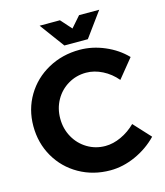

<svg xmlns="http://www.w3.org/2000/svg" viewBox="-131 -1005 956 1114"><g transform="rotate(-15 346.5 -447.5)"><path d="M402 -573Q343 -573 294 -544Q245 -515 217 -465Q189 -415 189 -354Q189 -293 217 -242.5Q245 -192 294 -162.5Q343 -133 402 -133Q449 -133 497.5 -155.5Q546 -178 584 -216L677 -115Q621 -57 545.5 -23Q470 11 394 11Q291 11 207 -36.5Q123 -84 75 -167Q27 -250 27 -352Q27 -453 76 -535Q125 -617 210.5 -664Q296 -711 400 -711Q476 -711 550 -679.5Q624 -648 676 -594L584 -481Q548 -524 499.5 -548.5Q451 -573 402 -573ZM450 -906H571L463 -758H322L213 -906H335L393 -841Z"/></g></svg>

Font: Argentum Sans SemiBold
Style: Regular
Weight: 600
Designer: Julieta Ulanovsky (Modified by Cristiano Sobral)
Foundry: Julieta Ulanovsky
Version: Version 5.001;November 22, 2018;FontCreator 11.5.0.2425 64-b